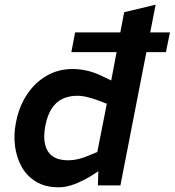

<svg xmlns="http://www.w3.org/2000/svg" viewBox="-20 -790 744 818"><path d="M230 8Q173 8 133.5 -16Q94 -40 72 -80Q50 -120 44 -167.5Q38 -215 47 -263Q59 -331 92.5 -383.5Q126 -436 176.5 -466Q227 -496 289 -496Q321 -496 354.5 -488Q388 -480 425 -461L479 -435L450 -427L509 -738L643 -770L493 0H397L400 -93L389 -114L435 -348L396 -363Q380 -369 355.5 -375.5Q331 -382 310 -382Q274 -382 246.5 -369Q219 -356 200.5 -328Q182 -300 173 -253Q164 -206 172.5 -173Q181 -140 205.5 -123.5Q230 -107 270 -107Q291 -107 312.5 -112Q334 -117 355 -126L403 -146L412 -69L369 -41Q333 -19 297.5 -5.5Q262 8 230 8ZM284 -568 300 -652H704L687 -568Z"/></svg>

Font: REM Medium
Style: Italic
Weight: 500
Italic angle: -11°
Designer: Octavio Pardo
Foundry: Ashler Design
Version: Version 1.005;gftools[0.9.28]